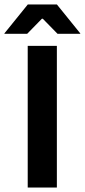

<svg xmlns="http://www.w3.org/2000/svg" viewBox="-61 -846 382 866"><path d="M195.5 0H64V-639H195.5ZM64.5 -826H195.5L301 -695.5V-693.5H198.5L132 -761.5H128L61.5 -693.5H-41V-695.5Z"/></svg>

Font: Anek Gujarati SemiBold
Style: Regular
Weight: 600
Designer: Mrunmayee Ghaisas (Gujarati), Yesha Goshar (Latin)
Foundry: Ek Type
Version: Version 1.003